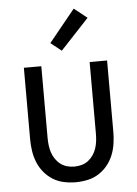

<svg xmlns="http://www.w3.org/2000/svg" viewBox="-54 -805 609 855"><g transform="rotate(-5 250.0 -377.5)"><path d="M250 8Q224 8 197.5 2.5Q171 -3 148.5 -17Q126 -31 109 -51.5Q92 -72 82 -96.5Q72 -121 68 -147.5Q64 -174 64 -200V-520H142V-200Q142 -183 144 -166.5Q146 -150 151 -134.5Q156 -119 165.5 -105Q175 -91 188 -81Q201 -71 217 -66.5Q233 -62 250 -62Q267 -62 283 -66.5Q299 -71 312 -81Q325 -91 334.5 -105Q344 -119 349 -134.5Q354 -150 356 -166.5Q358 -183 358 -200V-520H436V-200Q436 -174 432 -147.5Q428 -121 418 -96.5Q408 -72 391 -51.5Q374 -31 351.5 -17Q329 -3 302.5 2.5Q276 8 250 8ZM239 -581 191 -619 308 -763 366 -717Z"/></g></svg>

Font: Huly
Style: Regular
Weight: 400
Designer: Belleve Invis
Foundry: Belleve Invis
Version: Version 33.2.5; ttfautohint (v1.8.4)